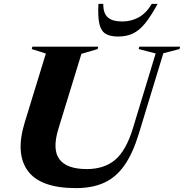

<svg xmlns="http://www.w3.org/2000/svg" viewBox="-20 -955 947 988"><path d="M280.5 -292Q248 -186 285.8 -135.5Q323.5 -85 426.5 -85Q516.5 -85 572.8 -132.8Q629 -180.5 664 -295L781 -680L693.5 -702.5L697 -715H907L903.5 -702.5L820.5 -681L694.5 -267.5Q663.5 -165.5 620 -103.8Q576.5 -42 515.5 -14.5Q454.5 13 371 13Q188 13 123 -76Q58 -165 107.5 -326L216 -679.5L143.5 -702.5L146.5 -715H485.5L482.5 -702.5L399 -678ZM609 -844.5Q655.5 -844.5 694.2 -866Q733 -887.5 761 -935H791Q756 -870.5 726 -834Q696 -797.5 663.2 -782.2Q630.5 -767 587.5 -767Q545.5 -767 522.2 -782Q499 -797 491 -833.8Q483 -870.5 486.5 -935H511.5Q511 -887 534.5 -865.8Q558 -844.5 609 -844.5Z"/></svg>

Font: Newsreader Display
Style: Bold Italic
Weight: 700
Italic angle: -17°
Designer: Hugues Gentile
Foundry: Production Type
Version: Version 1.001